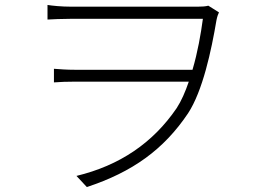

<svg xmlns="http://www.w3.org/2000/svg" viewBox="-20 -725 1040 776"><path d="M822 -702C811 -699 796 -698 779 -698H268C228 -698 190 -702 172 -705V-646C192 -647 228 -649 268 -649H800C792 -589 779 -514 758 -443H282C250 -443 223 -445 198 -447V-392C225 -394 250 -395 283 -395H743C729 -354 713 -317 694 -288C598 -147 463 -56 289 -14L331 31C516 -30 642 -121 740 -267C799 -357 834 -519 855 -644C858 -659 862 -669 865 -675Z"/></svg>

Font: Source Han Sans SC Light
Style: Regular
Weight: 300
Designer: Ryoko NISHIZUKA (kana & ideographs); Paul D. Hunt (Latin, Greek & Cyrillic); Wenlong ZHANG (bopomofo); Sandoll Communica
Foundry: Adobe Systems Incorporated
Version: Version 1.004;PS 1.004;hotconv 1.0.82;makeotf.lib2.5.63406